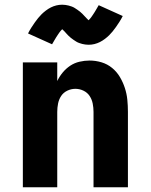

<svg xmlns="http://www.w3.org/2000/svg" viewBox="-20 -795 640 815"><path d="M77 0V-530H223V-451Q232 -470 246 -487Q260 -504 278 -516Q296 -528 317.5 -533Q339 -538 360 -538Q386 -538 411 -530.5Q436 -523 456 -506.5Q476 -490 489 -468Q502 -446 510 -421.5Q518 -397 520.5 -371.5Q523 -346 523 -320V0H377V-320Q377 -338 373.5 -355.5Q370 -373 360.5 -387.5Q351 -402 334.5 -410Q318 -418 300 -418Q282 -418 265.5 -410Q249 -402 239.5 -387.5Q230 -373 226.5 -355.5Q223 -338 223 -320V0ZM356 -605Q349 -605 342 -606Q335 -607 329 -608.5Q323 -610 316 -612.5Q309 -615 303.5 -618.5Q298 -622 292 -626Q286 -630 280.5 -634.5Q275 -639 270.5 -643.5Q266 -648 262 -652.5Q258 -657 253 -662.5Q248 -668 244 -671Q240 -667 237.5 -664Q235 -661 232 -657Q229 -653 225.5 -647.5Q222 -642 218 -636Q214 -630 210 -622.5Q206 -615 201 -607L99 -653Q106 -667 113.5 -678.5Q121 -690 128 -700Q135 -710 142 -718.5Q149 -727 156.5 -734.5Q164 -742 174.5 -750Q185 -758 196 -763.5Q207 -769 219 -772Q231 -775 244 -775Q251 -775 258 -774Q265 -773 271 -771.5Q277 -770 284 -767.5Q291 -765 296.5 -761.5Q302 -758 308 -754Q314 -750 319.5 -745.5Q325 -741 329.5 -736.5Q334 -732 338 -727.5Q342 -723 347 -718Q352 -713 356 -709Q360 -713 362.5 -716Q365 -719 368 -723Q371 -727 374.5 -732.5Q378 -738 382 -744Q386 -750 390 -757.5Q394 -765 399 -773L501 -727Q494 -713 486.5 -701.5Q479 -690 472 -680Q465 -670 458 -661.5Q451 -653 443.5 -645.5Q436 -638 425.5 -630Q415 -622 404 -616.5Q393 -611 381 -608Q369 -605 356 -605Z"/></svg>

Font: Iosevka Curly Heavy Extended
Style: Regular
Weight: 900
Width: 7
Monospace: yes
Designer: Belleve Invis
Foundry: Belleve Invis
Version: Version 11.1.0; ttfautohint (v1.8.3)